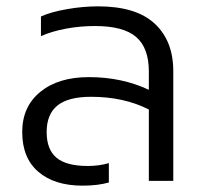

<svg xmlns="http://www.w3.org/2000/svg" viewBox="-20 -570 636 605"><path d="M50 -154Q50 -234 107 -280.5Q164 -327 260 -327Q364 -327 449 -287V-345Q449 -419 409 -453.5Q369 -488 279 -488Q232 -488 187 -479.5Q142 -471 109 -456V-518Q139 -532 190 -541Q241 -550 289 -550Q409 -550 467.5 -495.5Q526 -441 526 -346V0H449V-225Q370 -265 267 -265Q195 -265 161 -237.5Q127 -210 127 -154Q127 -99 158 -73Q189 -47 257 -47Q292 -47 323 -56V5Q288 15 240 15Q152 15 101 -28.5Q50 -72 50 -154Z"/></svg>

Font: Prompt Light
Style: Regular
Weight: 300
Designer: Katatrad Team
Foundry: CadsonDemak
Version: Version 1.001